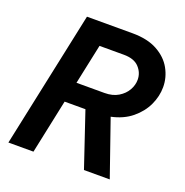

<svg xmlns="http://www.w3.org/2000/svg" viewBox="-132 -859 942 979"><g transform="rotate(20 339.5 -370.0)"><path d="M18 0 175 -740H422Q504 -740 557.5 -710.5Q611 -681 637 -634Q663 -587 663 -535Q663 -485 640.5 -437Q618 -389 573.5 -352.5Q529 -316 463 -302L568 0H428L329 -294H216L154 0ZM418 -622H286L240 -405H392Q436 -405 466.5 -423.5Q497 -442 512.5 -469.5Q528 -497 528 -526Q528 -564 501 -593Q474 -622 418 -622Z"/></g></svg>

Font: Be Vietnam Pro SemiBold
Style: Italic
Weight: 600
Italic angle: -12°
Designer: Lam Bao, Tony Le, Vietanh Nguyen
Foundry: Yellow Type Foundry
Version: Version 1.002; ttfautohint (v1.8.3)